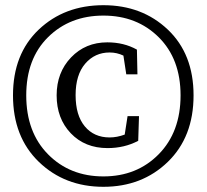

<svg xmlns="http://www.w3.org/2000/svg" viewBox="-20 -704 795 739"><path d="M460 -186 471 -257H515L512 -162Q459 -134 394 -134Q307 -134 252.5 -191Q198 -248 198 -337Q198 -425 253.5 -483Q309 -541 393 -541Q457 -541 507 -513L509 -418H466L455 -490Q430 -502 402 -502Q345 -502 308 -459Q271 -416 271 -338Q271 -260 306.5 -217.5Q342 -175 402 -175Q430 -175 460 -186ZM675 -337Q675 -477 591 -560.5Q507 -644 378 -644Q249 -644 165 -561Q81 -478 81 -337Q81 -195 165 -110Q249 -25 378 -25Q507 -25 591 -110.5Q675 -196 675 -337ZM378 -684Q527 -684 626 -590Q725 -496 725 -337Q725 -177 626 -81Q527 15 378 15Q229 15 129.5 -81Q30 -177 30 -337Q30 -496 129 -590Q228 -684 378 -684Z"/></svg>

Font: TypoPRO Source Serif Pro
Style: Regular
Weight: 400
Designer: Frank Grießhammer
Foundry: Adobe Systems Incorporated
Version: Version 1.017;PS 1.0;hotconv 1.0.79;makeotf.lib2.5.61930